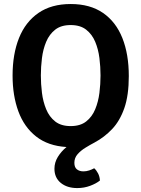

<svg xmlns="http://www.w3.org/2000/svg" viewBox="-20 -717 702 954"><path d="M42.5 -341.5Q42.5 -448.5 74.5 -528.2Q106.5 -608 170.8 -652.5Q235 -697 331.5 -697Q427.5 -697 491.8 -652.8Q556 -608.5 588 -528Q620 -447.5 620 -339Q620 -243.5 597.8 -179.8Q575.5 -116 537 -75.5Q498.5 -35 450 -9Q428 2.5 404.8 16.8Q381.5 31 365.5 49.2Q349.5 67.5 349.5 92Q349.5 114.5 362.2 124.5Q375 134.5 394.5 134.5Q409 134.5 423.2 129.8Q437.5 125 448 119Q459 128.5 467.2 144.5Q475.5 160.5 476.5 180Q458 195 428 206.2Q398 217.5 364 217.5Q313.5 217.5 282 191.8Q250.5 166 250.5 121.5Q250.5 90 267.5 62.5Q284.5 35 310.5 13.5Q219 8 159.5 -38.8Q100 -85.5 71.2 -163.8Q42.5 -242 42.5 -341.5ZM183 -342Q183 -299.5 188.5 -255.5Q194 -211.5 209.5 -174Q225 -136.5 254.2 -113.5Q283.5 -90.5 331 -90.5Q379 -90.5 408.2 -113.5Q437.5 -136.5 453 -174Q468.5 -211.5 474 -255.5Q479.5 -299.5 479.5 -342Q479.5 -384.5 474 -428.5Q468.5 -472.5 453 -509.5Q437.5 -546.5 408.2 -569.5Q379 -592.5 331 -592.5Q283.5 -592.5 254.2 -569.5Q225 -546.5 209.5 -509.5Q194 -472.5 188.5 -428.5Q183 -384.5 183 -342Z"/></svg>

Font: Signika SC SemiBold
Style: Regular
Weight: 600
Designer: Anna Giedryś
Foundry: Anna Giedryś
Version: Version 2.000; ttfautohint (v1.8.3) -l 8 -r 50 -G 200 -x 9 -